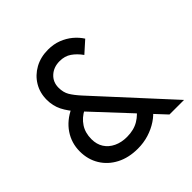

<svg xmlns="http://www.w3.org/2000/svg" viewBox="-185 -861 1027 1027"><g transform="rotate(-45 329.0 -347.5)"><path d="M536.5 0 204.5 -356Q165.8 -397.8 146.8 -436Q127.8 -474.2 127.8 -519.5Q127.8 -572.5 152.9 -614.2Q178 -656 222 -680.4Q266 -704.8 322.8 -704.8Q364.5 -704.8 399 -691.4Q433.5 -678 460.2 -655.8Q487 -633.5 504.8 -605.5L439.8 -547.2Q417 -579.2 389.2 -598.4Q361.5 -617.5 323 -617.5Q277.8 -617.5 248 -590.5Q218.2 -563.5 218.2 -521Q218.2 -485.2 233.2 -460Q248.2 -434.8 278.2 -401.8L646.8 0ZM288 10Q219 10 167.1 -17Q115.2 -44 86.4 -91.4Q57.5 -138.8 57.5 -199.5Q57.5 -262.8 91.9 -313.9Q126.2 -365 190.5 -395L233.5 -339.2Q193.5 -318.8 170.8 -284.2Q148 -249.8 148 -201.8Q148 -162.8 166.1 -134.6Q184.2 -106.5 216.8 -91Q249.2 -75.5 291.2 -75.5Q343.5 -75.5 380.6 -97.9Q417.8 -120.2 436.8 -153.5L496 -85.2Q475.5 -57.5 443.1 -36Q410.8 -14.5 371.2 -2.2Q331.8 10 288 10Z"/></g></svg>

Font: Outfit Thin
Style: Regular
Weight: 100
Designer: Rodrigo Fuenzalida
Foundry: fragTYPE
Version: Version 1.100;gftools[0.9.27]